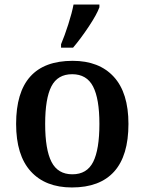

<svg xmlns="http://www.w3.org/2000/svg" viewBox="-20 -816 636 846"><path d="M51 -270Q51 -548 300 -548Q417 -548 481.5 -477.5Q546 -407 546 -270Q546 -130 483 -60Q420 10 297 10Q180 10 115.5 -61Q51 -132 51 -270ZM418 -270Q418 -381 390 -435Q362 -489 298 -489Q234 -489 206.5 -435.5Q179 -382 179 -270Q179 -157 207 -102.5Q235 -48 299 -48Q363 -48 390.5 -102.5Q418 -157 418 -270ZM249 -621Q265 -659 281 -709Q297 -759 304 -796H418V-784Q407 -753 371.5 -699.5Q336 -646 302 -606H249Z"/></svg>

Font: Noto Serif SemiBold
Style: Regular
Weight: 600
Designer: Monotype Design Team
Foundry: Monotype Imaging Inc.
Version: Version 1.001